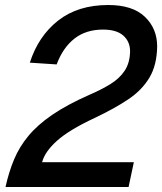

<svg xmlns="http://www.w3.org/2000/svg" viewBox="-20 -746 647 766"><path d="M2 0Q15 -59 36 -109.5Q57 -160 93.5 -204Q130 -248 188.5 -288Q247 -328 335 -367Q384 -388 420.5 -410.5Q457 -433 477.5 -464Q498 -495 499 -541Q499 -580 472 -604Q445 -628 391 -628Q323 -628 277 -592Q231 -556 206 -489L99 -496Q133 -602 212 -664Q291 -726 412 -726Q509 -726 558 -679Q607 -632 607 -561Q606 -486 576 -436Q546 -386 491.5 -349.5Q437 -313 359 -276Q256 -228 207.5 -184.5Q159 -141 148 -99H514L493 0Z"/></svg>

Font: Geist Mono Medium
Style: Italic
Weight: 500
Italic angle: -12°
Monospace: yes
Designer: Basement.studio, Andrés Briganti, Mateo Zaragoza
Foundry: Basement.studio, Vercel, Andrés Briganti, Guido Ferreyra, Mateo Zaragoza
Version: Version 1.500; ttfautohint (v1.8.4.7-5d5b)